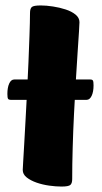

<svg xmlns="http://www.w3.org/2000/svg" viewBox="-20 -672 375 705"><path d="M205.7 13Q185.3 13 160.8 9.6Q136.4 6.2 114.4 -1.4Q92.4 -9.1 78 -20.5Q63.5 -31.9 63.5 -48Q63.5 -51.7 65 -76.3Q66.5 -100.9 68.8 -141.2Q71 -181.6 73.8 -231.2Q76.5 -280.9 79.4 -335.5Q82.2 -390.1 84.5 -443.4Q86.7 -496.7 88.3 -543.5Q90 -590.3 90.2 -624.6Q90.2 -639.9 96.6 -646Q103 -652 129.7 -652Q150 -652 174.5 -648.2Q199 -644.5 220.9 -637.3Q242.9 -630.2 257.4 -618.4Q271.8 -606.6 271.8 -590.5Q271.8 -586.7 270.1 -557.3Q268.3 -527.9 265.1 -481.4Q261.8 -434.9 258.5 -376.5Q255.1 -318.1 251.8 -254.7Q248.6 -191.2 246.9 -129.8Q245.1 -68.4 245.1 -14.6Q245.1 0.7 238.6 6.8Q232 13 205.7 13ZM18.6 -305.4Q12.3 -305.4 9.7 -309.1Q7.1 -312.9 7.1 -327Q7.1 -350.6 13.8 -365.3Q20.6 -380.1 32.1 -380.1H311.7Q318.7 -380.1 321.1 -376.3Q323.5 -372.6 323.5 -358.5Q323.5 -334.9 316.5 -320.1Q309.5 -305.4 298.2 -305.4Z"/></svg>

Font: Briem Hand Thin
Style: Regular
Weight: 100
Designer: Gunnlaugur SE Briem, Eben Sorkin
Foundry: Sorkin Type Co.
Version: Version 1.003